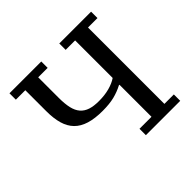

<svg xmlns="http://www.w3.org/2000/svg" viewBox="-169 -880 1063 1063"><g transform="rotate(-45 362.5 -349.0)"><path d="M404 -50H498V-301H494Q460 -283 422 -273.5Q384 -264 330 -264Q270 -264 227.5 -277Q185 -290 158.5 -317Q132 -344 120 -385.5Q108 -427 108 -484V-648H34V-698H283V-648H209V-487Q209 -440 216.5 -407.5Q224 -375 241.5 -355Q259 -335 286.5 -326Q314 -317 354 -317Q400 -317 436.5 -327Q473 -337 498 -354V-648H424V-698H673V-648H599V-50H673V0H404Z"/></g></svg>

Font: IBM Plex Serif Text
Style: Regular
Weight: 450
Designer: Mike Abbink, Paul van der Laan, Pieter van Rosmalen
Foundry: Bold Monday
Version: Version 3.001